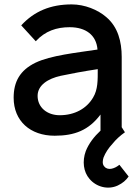

<svg xmlns="http://www.w3.org/2000/svg" viewBox="-20 -598 633 868"><path d="M519.8 146.9C500 163.5 468.8 175 452.1 155.2C440.6 143.8 444.8 125 447.9 114.6C456.3 92.7 470.8 70.8 488.5 52.1C504.2 32.3 524 14.6 544.8 0L530.2 -22.9V-340.6C530.2 -409.4 513.5 -476 460.4 -520.8C421.9 -554.2 362.5 -578.1 304.2 -578.1C208.3 -578.1 134.4 -546.9 76 -483.3L141.7 -411.5C184.4 -458.3 236.5 -475 294.8 -475C367.7 -475 415.6 -439.6 420.8 -374C325 -359.4 210.4 -347.9 140.6 -314.6C69.8 -280.2 41.7 -228.1 41.7 -156.2C41.7 -51 116.7 15.6 227.1 15.6C317.7 15.6 381.2 -9.4 434.4 -80.2V-7.3C405.2 19.8 381.2 51 367.7 85.4C351 131.2 357.3 179.2 384.4 210.4C414.6 246.9 467.7 261.5 512.5 240.6C534.4 230.2 550 216.7 561.5 200ZM401 -157.3C371.9 -107.3 317.7 -77.1 250 -77.1C192.7 -77.1 150 -112.5 150 -164.6C150 -213.5 197.9 -242.7 254.2 -255.2C297.9 -264.6 359.4 -276 421.9 -285.4C421.9 -235.4 422.9 -193.8 401 -157.3Z"/></svg>

Font: Manrope Semibold
Style: Regular
Weight: 600
Width: 4
Designer: Michael Sharanda
Foundry: Michael Sharanda
Version: Version 2.000;PS 002.000;hotconv 1.0.88;makeotf.lib2.5.64775